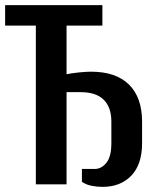

<svg xmlns="http://www.w3.org/2000/svg" viewBox="-20 -720 615 750"><path d="M380 10Q358 10 336.5 5.5Q315 1 300 -10V-60H350Q376 -60 395.5 -84Q415 -108 415 -160V-245Q415 -301 385 -330.5Q355 -360 295 -360H240V0H120V-620H0V-700H380V-620H240V-430Q259 -434 287.5 -437Q316 -440 335 -440Q433 -440 484 -389.5Q535 -339 535 -245V-160Q535 -78 493 -34Q451 10 380 10Z"/></svg>

Font: Cuprum
Style: Regular
Weight: 400
Designer: Jovanny Lemonad
Foundry: Jovanny Lemonad
Version: Version 3.000